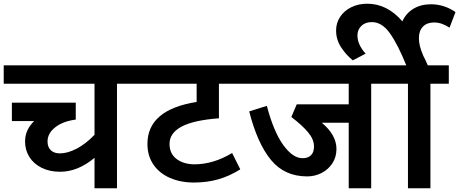

<svg xmlns="http://www.w3.org/2000/svg" viewBox="-40 -1014 2473 1034"><path d="M689 -563H590V0H469V-164Q379 -89 284 -89Q227 -89 184 -110.5Q141 -132 118 -169Q95 -206 95 -252Q95 -315 144 -362H24V-461H368V-370Q299 -361 257.5 -328.5Q216 -296 216 -252Q216 -222 233.5 -205Q251 -188 283 -188Q324 -188 373 -213.5Q422 -239 469 -288V-563H-20V-662H689Z M1139 -563V-378L1140 -377Q1004 -367 938.5 -332.5Q873 -298 873 -239Q873 -187 910 -158.5Q947 -130 1006 -129Q1109 -129 1210 -190L1254 -102Q1195 -65 1134.5 -48Q1074 -31 1005 -31Q932 -31 875 -56Q818 -81 786 -128Q754 -175 754 -239Q754 -423 1019 -465V-563H669V-662H1284V-563Z M2058 -563H1959V0H1838V-353H1693Q1772 -287 1772 -212Q1772 -168 1750 -134.5Q1728 -101 1692 -82.5Q1656 -64 1614 -64Q1492 -64 1419 -153Q1346 -242 1302 -414L1397 -444Q1434 -304 1485.5 -233Q1537 -162 1589 -162Q1619 -162 1635 -178Q1651 -194 1651 -225Q1651 -263 1620 -300.5Q1589 -338 1529 -384L1558 -452H1838V-563H1264V-662H2058Z M2216 -809Q2216 -787 2221.5 -765Q2227 -743 2239 -715Q2248 -698 2264 -662H2377V-563H2278V0H2157V-563H2038V-662H2148Q2103 -774 2060 -834.5Q2017 -895 1963 -895Q1927 -895 1906 -874.5Q1885 -854 1885 -823Q1885 -774 1929 -725L1860 -689Q1823 -719 1796.5 -760Q1770 -801 1770 -850Q1770 -890 1791.5 -923Q1813 -956 1851.5 -975Q1890 -994 1938 -994Q2045 -994 2127 -899Q2146 -942 2186 -966.5Q2226 -991 2281 -991Q2352 -991 2413 -949L2381 -865Q2339 -893 2298 -893Q2259 -893 2237.5 -870.5Q2216 -848 2216 -809Z"/></svg>

Font: MartelSansBold
Style: Bold
Weight: 700
Designer: Dan Reynolds and Mathieu Réguer
Foundry: Dan Reynolds and Mathieu Réguer
Version: Version 1.002; ttfautohint (v1.1) -l 5 -r 5 -G 72 -x 0 -D la